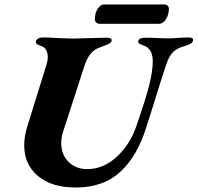

<svg xmlns="http://www.w3.org/2000/svg" viewBox="-20 -822 881 856"><path d="M88 -174Q88 -214 101 -256L188 -536Q193 -553 193 -567Q193 -608 161 -618Q140 -624 140 -635Q140 -644 149 -649.5Q158 -655 172 -655Q207 -655 243 -652Q287 -650 307 -650Q326 -650 378 -652Q434 -654 455 -654Q478 -654 478 -643Q478 -634 468 -628Q458 -622 439 -616L418 -608Q377 -591 357 -530L262 -237Q253 -209 253 -184Q253 -132 286 -100Q319 -68 368 -68Q441 -68 500.5 -123Q560 -178 588 -260Q629 -378 646 -445Q661 -506 661 -547Q661 -574 653.5 -589.5Q646 -605 632 -614Q626 -617 616.5 -620.5Q607 -624 601.5 -627.5Q596 -631 596 -636Q596 -654 630 -654Q660 -654 690 -652L731 -651Q749 -651 773 -653Q799 -655 820 -655Q841 -655 841 -645Q841 -627 807 -618Q770 -608 752 -590.5Q734 -573 721 -534Q696 -460 660 -342L633 -257Q593 -127 517 -56.5Q441 14 318 14Q210 14 149 -37.5Q88 -89 88 -174ZM403 -735Q403 -764 415.5 -783Q428 -802 443 -802H713Q722 -802 727.5 -796.5Q733 -791 733 -783Q733 -757 720 -736.5Q707 -716 690 -716H424Q415 -716 409 -721.5Q403 -727 403 -735Z"/></svg>

Font: EB Garamond ExtraBold
Style: Italic
Weight: 800
Italic angle: -17.2°
Designer: Georg Duffner and Octavio Pardo
Foundry: Georg Duffner
Version: Version 1.000